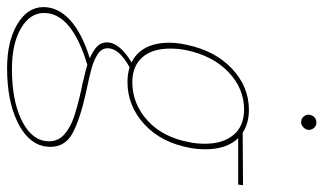

<svg xmlns="http://www.w3.org/2000/svg" viewBox="-262 -436 934 555"><g transform="rotate(90 205.5 -158.0)"><path d="M461 -379H327Q359 -345 359 -285Q359 -261 355 -240Q340 -157 287 -108Q234 -59 164 -59Q142 -59 122 -65Q67 -35 67 -2Q67 16 84 27Q101 38 124 44.5Q147 51 195 61Q272 78 312 99.5Q352 121 352 164Q352 170 350 184Q339 231 278 260Q217 289 125 289Q47 289 -2.5 259.5Q-52 230 -52 184Q-52 141 -14 106.5Q24 72 96 50Q73 40 61.5 28.5Q50 17 50 1Q50 -36 108 -71Q80 -84 65.5 -112Q51 -140 51 -179Q51 -203 57 -230Q74 -312 126 -361Q178 -410 245 -410Q284 -410 311 -392L463 -393ZM343 -283Q343 -335 317.5 -365.5Q292 -396 244 -396Q183 -396 136 -351Q89 -306 73 -231Q68 -209 68 -182Q68 -130 93.5 -101.5Q119 -73 165 -73Q228 -73 276.5 -117.5Q325 -162 339 -240Q343 -260 343 -283ZM336 169Q336 141 316 123.5Q296 106 266.5 96Q237 86 189 75Q181 73 169 71Q159 68 145 65Q131 62 115 57Q-35 102 -35 182Q-35 223 9.5 249Q54 275 127 275Q213 275 268.5 250Q324 225 334 185Q336 173 336 169ZM259 -583Q260 -593 266 -599Q272 -605 282 -605Q291 -605 297 -598.5Q303 -592 303 -582Q302 -574 295.5 -567.5Q289 -561 281 -561Q271 -561 265 -567.5Q259 -574 259 -583Z"/></g></svg>

Font: Ysabeau Thin
Style: Italic
Weight: 200
Italic angle: -12°
Designer: Christian Thalmann (Catharsis Fonts)
Version: Version 0.003